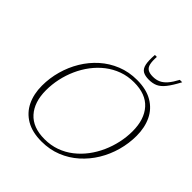

<svg xmlns="http://www.w3.org/2000/svg" viewBox="-236 -1044 1213 1213"><g transform="rotate(45 371.0 -437.0)"><path d="M121 -239.5Q121 -134 174.8 -74Q228.5 -14 333 -14Q388.5 -14 436.5 -31.2Q484.5 -48.5 524.2 -79.5Q564 -110.5 595 -151.5Q626 -192.5 647.5 -240.5Q669 -288.5 680.2 -340Q691.5 -391.5 691.5 -442.5Q691.5 -548.5 638 -608.5Q584.5 -668.5 479.5 -668.5Q424 -668.5 376 -651Q328 -633.5 288.2 -602.8Q248.5 -572 217.2 -530.8Q186 -489.5 164.5 -441.5Q143 -393.5 132 -342.2Q121 -291 121 -239.5ZM730 -440.5Q730 -373 711.8 -307.2Q693.5 -241.5 659 -184.5Q624.5 -127.5 575.2 -83.5Q526 -39.5 464.2 -14.8Q402.5 10 330 10Q247 10 192 -22.2Q137 -54.5 109.8 -111.2Q82.5 -168 82.5 -242Q82.5 -309.5 100.8 -375Q119 -440.5 153.5 -497.8Q188 -555 237 -598.8Q286 -642.5 348 -667.5Q410 -692.5 482.5 -692.5Q565.5 -692.5 620.5 -660.2Q675.5 -628 702.8 -571Q730 -514 730 -440.5ZM537.5 -777Q567 -777 589.5 -787.5Q612 -798 632 -821.2Q652 -844.5 672.5 -883.5H694Q665 -828.5 641.2 -798.5Q617.5 -768.5 592.5 -757Q567.5 -745.5 533.5 -745.5Q499 -745.5 479.2 -757.2Q459.5 -769 452.8 -799Q446 -829 450 -883.5H467.5Q465 -844 470.5 -820.5Q476 -797 492.2 -787Q508.5 -777 537.5 -777Z"/></g></svg>

Font: Newsreader ExtraLight
Style: Italic
Weight: 250
Italic angle: -17°
Designer: Hugues Gentile
Foundry: Production Type
Version: Version 1.003